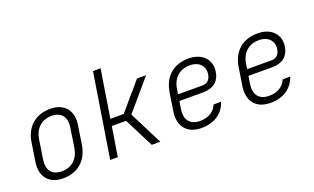

<svg xmlns="http://www.w3.org/2000/svg" viewBox="-80 -1144 2560 1567"><g transform="rotate(-20 1200.0 -360.0)"><path d="M254 10C382 10 468 -66 489 -194L514 -356C534 -480 467 -560 345 -560C217 -560 130 -483 110 -356L85 -194C66 -69 132 10 254 10ZM263 -48C177 -48 136 -101 151 -194L176 -356C191 -449 250 -502 336 -502C421 -502 463 -449 448 -356L423 -194C408 -101 350 -48 263 -48Z M664 0H730L771 -256H895L1025 0H1099L953 -289L1176 -550H1097L896 -315H780L846 -730H780Z M1455 10C1566 10 1647 -44 1677 -137H1611C1592 -82 1535 -48 1464 -48C1376 -48 1334 -103 1349 -194L1359 -259H1568C1653 -259 1708 -302 1720 -383C1736 -482 1667 -560 1546 -560C1415 -560 1329 -484 1308 -352L1284 -198C1264 -72 1329 10 1455 10ZM1368 -314 1374 -356C1388 -449 1448 -504 1537 -504C1621 -504 1665 -451 1654 -383C1646 -336 1620 -314 1577 -314Z M2055 10C2166 10 2247 -44 2277 -137H2211C2192 -82 2135 -48 2064 -48C1976 -48 1934 -103 1949 -194L1959 -259H2168C2253 -259 2308 -302 2320 -383C2336 -482 2267 -560 2146 -560C2015 -560 1929 -484 1908 -352L1884 -198C1864 -72 1929 10 2055 10ZM1968 -314 1974 -356C1988 -449 2048 -504 2137 -504C2221 -504 2265 -451 2254 -383C2246 -336 2220 -314 2177 -314Z"/></g></svg>

Font: JetBrains Mono ExtraLight
Style: Italic
Weight: 240
Italic angle: -9°
Monospace: yes
Designer: Philipp Nurullin, Konstantin Bulenkov
Foundry: JetBrains
Version: Version 2.305